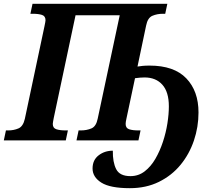

<svg xmlns="http://www.w3.org/2000/svg" viewBox="-42 -734 1116 1004"><path d="M637 250Q534 250 488 221Q442 192 442 147Q442 103 473.5 78.5Q505 54 548 54Q547 114 565.5 150.5Q584 187 640 187Q682 187 714.5 162Q747 137 770.5 96.5Q794 56 810 7.5Q826 -41 833.5 -89.5Q841 -138 841 -178Q841 -253 807 -291Q773 -329 714 -329Q691 -329 664 -325L619 -113Q617 -105 616 -97.5Q615 -90 615 -86Q615 -64 633.5 -58Q652 -52 681 -52H693L682 0H358L369 -52H381Q411 -52 436 -62.5Q461 -73 469 -114L584 -654H353L239 -117Q237 -106 235.5 -98Q234 -90 234 -86Q234 -64 253 -58Q272 -52 301 -52H313L302 0H-22L-11 -52H1Q30 -52 54.5 -62.5Q79 -73 88 -113L190 -594Q196 -622 196 -628Q196 -650 177.5 -656Q159 -662 129 -662H117L128 -714H833L822 -662H810Q780 -662 755 -651.5Q730 -641 722 -600L677 -386Q690 -388 704 -389.5Q718 -391 740 -391Q868 -391 932 -324.5Q996 -258 996 -146Q996 -70 972 1Q948 72 902 128Q856 184 789 217Q722 250 637 250Z"/></svg>

Font: Noto Serif SemiCondensed
Style: Bold Italic
Weight: 700
Width: 4
Italic angle: -12°
Designer: Monotype Design Team
Foundry: Monotype Imaging Inc.
Version: Version 2.014